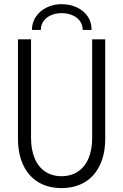

<svg xmlns="http://www.w3.org/2000/svg" viewBox="-20 -912 602 939"><path d="M67.9 -233.9V-719.7H131.8V-237.3Q131.8 -179.7 149.7 -137.5Q167.5 -95.2 201.2 -72.8Q234.9 -50.3 280.8 -50.3Q327.1 -50.3 361.1 -72.8Q395 -95.2 412.8 -137.5Q430.7 -179.7 430.7 -237.3V-719.7H494.6V-233.9Q494.6 -159.7 468.8 -105Q442.9 -50.3 394.8 -21.2Q346.7 7.8 280.8 7.8Q215.3 7.8 167.2 -21.2Q119.1 -50.3 93.5 -105Q67.9 -159.7 67.9 -233.9ZM427.7 -765.6H384.3Q384.3 -790.5 370.8 -809.1Q357.4 -827.6 334 -837.6Q310.5 -847.7 281.2 -847.7Q252.9 -847.7 229.7 -837.6Q206.5 -827.6 193.1 -809.1Q179.7 -790.5 179.7 -765.6H136.2Q136.2 -801.8 155.8 -830.6Q175.3 -859.4 208.5 -875.5Q241.7 -891.6 281.2 -891.6Q322.3 -891.6 356.4 -875.5Q390.6 -859.4 409.7 -830.6Q428.7 -801.8 427.7 -765.6Z"/></svg>

Font: Reddit Mono Light
Style: Regular
Weight: 300
Monospace: yes
Designer: Stephen Hutchings
Foundry: Reddit
Version: Version 1.011